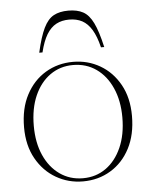

<svg xmlns="http://www.w3.org/2000/svg" viewBox="-53 -767 647 821"><g transform="rotate(-5 271.0 -356.5)"><path d="M271.5 -3.5Q327.5 -3.5 370 -33.8Q412.5 -64 437 -119Q461.5 -174 461.5 -248.5Q461.5 -320 437.2 -374.5Q413 -429 370 -459.2Q327 -489.5 270.5 -489.5Q215 -489.5 172.2 -459.2Q129.5 -429 105.2 -374Q81 -319 81 -244.5Q81 -172.5 105.2 -118.2Q129.5 -64 172.5 -33.8Q215.5 -3.5 271.5 -3.5ZM270.5 10Q208 10 155.2 -20.5Q102.5 -51 70.8 -107.5Q39 -164 39 -242Q39 -323 69.8 -381.2Q100.5 -439.5 153.2 -471.2Q206 -503 272 -503Q335 -503 387.5 -472.5Q440 -442 471.5 -385.5Q503 -329 503 -251Q503 -170.5 472.5 -112Q442 -53.5 389.2 -21.8Q336.5 10 270.5 10ZM271 -684.5Q239.5 -684.5 215.5 -671.8Q191.5 -659 174.2 -630.5Q157 -602 145.5 -554.5H131.5Q147 -623 164.8 -659.2Q182.5 -695.5 207.8 -709.2Q233 -723 271 -723Q309 -723 334.2 -709.2Q359.5 -695.5 377.2 -659.2Q395 -623 410.5 -554.5H396.5Q385 -602 367.8 -630.5Q350.5 -659 326.8 -671.8Q303 -684.5 271 -684.5Z"/></g></svg>

Font: Newsreader 60pt ExtraLight
Style: Regular
Weight: 250
Designer: Hugues Gentile
Foundry: Production Type
Version: Version 1.003